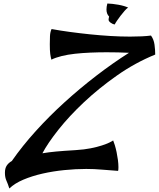

<svg xmlns="http://www.w3.org/2000/svg" viewBox="-20 -903 902 1091"><path d="M272 -564Q268 -578 265.5 -596.5Q263 -615 263 -651Q263 -674 264 -697.5Q265 -721 273 -738Q322 -729 377.5 -721.5Q433 -714 491 -708Q549 -702 607 -698.5Q665 -695 719 -695Q793 -695 838 -701Q854 -679 858 -649Q862 -619 862 -593Q747 -546 644 -473.5Q541 -401 457 -322Q373 -243 312 -166Q251 -89 221 -32Q239 -35 258 -37.5Q277 -40 299 -42Q321 -44 348 -46Q375 -48 410 -50Q459 -53 496 -60.5Q533 -68 559 -76.5Q585 -85 600.5 -92.5Q616 -100 623 -105Q627 -96 632.5 -78Q638 -60 642.5 -38.5Q647 -17 650 5.5Q653 28 653 47Q653 57 652.5 60.5Q652 64 651 68Q606 65 560.5 61Q515 57 470 57Q410 57 345.5 63.5Q281 70 221.5 83.5Q162 97 112.5 118Q63 139 33 168Q25 142 16.5 123.5Q8 105 8 79Q8 53 18.5 37.5Q29 22 47 12Q107 -74 183.5 -158.5Q260 -243 347 -322Q434 -401 527 -472.5Q620 -544 713 -603Q653 -606 586 -606Q539 -606 493 -604Q447 -602 406 -597.5Q365 -593 330.5 -584.5Q296 -576 272 -564ZM597 -791Q597 -797 600 -809Q585 -824 585 -849Q585 -865 590 -883Q602 -883 619 -881Q636 -879 653 -876Q670 -873 685 -868.5Q700 -864 708 -860Q700 -855 688.5 -842Q677 -829 665.5 -814Q654 -799 644.5 -785Q635 -771 632 -764Q619 -766 608 -774.5Q597 -783 597 -791Z"/></svg>

Font: Sweet Mavka Script
Style: Regular
Weight: 500
Designer: Pablo Impallari/Anastassiya Vishnevskaya
Foundry: Pablo Impallari/ Anastassiya Vishnevskaya
Version: Version 2.0/www.impallari.com/   behance.net/sweetcherry